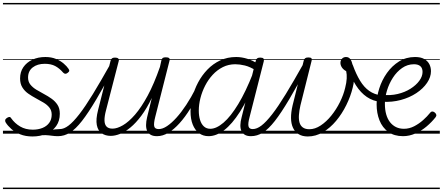

<svg xmlns="http://www.w3.org/2000/svg" viewBox="-20 -905 2998 1300"><path d="M257 -7Q285 -17 310 -22Q335 -27 354.5 -29Q374 -31 385 -31Q394 -31 397.5 -23.5Q401 -16 399 -7Q397 2 390 9.5Q383 17 372 17Q351 17 331 14Q311 11 288 10Q265 9 235 15ZM200 19Q153 19 117 4.5Q81 -10 56.5 -32Q32 -54 19 -75Q14 -83 15 -91Q16 -99 26 -106Q35 -112 42.5 -113Q50 -114 56 -104Q80 -70 116.5 -48.5Q153 -27 202 -27Q238 -27 267 -38.5Q296 -50 313 -73Q330 -96 330 -129Q330 -157 314.5 -176.5Q299 -196 274.5 -210.5Q250 -225 223 -239.5Q196 -254 171.5 -271Q147 -288 131.5 -313Q116 -338 116 -374Q116 -418 138 -450Q160 -482 198.5 -500.5Q237 -519 287 -519Q328 -519 359 -506Q390 -493 411.5 -474.5Q433 -456 444 -439Q450 -430 449 -424.5Q448 -419 437 -411Q429 -405 422 -405.5Q415 -406 408 -413Q382 -443 353.5 -458Q325 -473 283 -473Q233 -473 201.5 -448.5Q170 -424 170 -380Q170 -352 185.5 -332.5Q201 -313 225.5 -298Q250 -283 277.5 -268.5Q305 -254 329.5 -236.5Q354 -219 369.5 -195Q385 -171 385 -135Q385 -86 360.5 -51.5Q336 -17 294 1Q252 19 200 19ZM0 365H535V375H0ZM0 -20H535V0H0ZM0 -505H535V-500H0ZM0 -885H535V-875H0Z M373 17Q362 17 357 9.5Q352 2 353 -7Q354 -16 362.5 -23.5Q371 -31 385 -31Q413 -31 444.5 -55Q476 -79 516.5 -131Q557 -183 609 -268Q661 -353 730 -476Q735 -486 744 -485.5Q753 -485 759 -478Q765 -471 760 -461Q687 -325 632.5 -233Q578 -141 535 -86Q492 -31 453.5 -7Q415 17 373 17ZM535 365V375ZM535 -20V0ZM535 -505V-500ZM535 -885V-875Z M730 15Q694 15 668.5 -2.5Q643 -20 635.5 -58.5Q628 -97 644 -160L729 -495Q733 -506 739 -510.5Q745 -515 759 -515Q774 -515 780.5 -509Q787 -503 784 -492L698 -159Q687 -118 687.5 -90Q688 -62 701.5 -48Q715 -34 742 -34Q773 -34 812.5 -57Q852 -80 894.5 -129Q937 -178 980 -257.5Q1023 -337 1063 -452L1073 -497Q1076 -509 1082.5 -513Q1089 -517 1102 -517Q1118 -517 1124.5 -512Q1131 -507 1128 -495L1031 -113Q1020 -70 1024 -50.5Q1028 -31 1055 -31Q1065 -31 1069.5 -23.5Q1074 -16 1072.5 -7Q1071 2 1064 9.5Q1057 17 1043 17Q1017 17 1001 8Q985 -1 977 -17.5Q969 -34 969 -58Q969 -82 976 -111L1008 -242Q974 -171 937 -121.5Q900 -72 863.5 -42Q827 -12 793 1.5Q759 15 730 15ZM535 365H1206V375H535ZM535 -20H1206V0H535ZM535 -505H1206V-500H535ZM535 -885H1206V-875H535Z M1043 17Q1032 17 1027 9.5Q1022 2 1023 -7Q1024 -16 1032.5 -23.5Q1041 -31 1055 -31Q1081 -31 1111.5 -51.5Q1142 -72 1175 -108.5Q1208 -145 1241 -195Q1274 -245 1305 -306Q1310 -315 1318.5 -314.5Q1327 -314 1333 -307.5Q1339 -301 1335 -292Q1303 -225 1268 -168.5Q1233 -112 1195.5 -70.5Q1158 -29 1120 -6Q1082 17 1043 17ZM1205 365V375ZM1205 -20V0ZM1205 -505V-500ZM1205 -885V-875Z M1392 17Q1355 17 1327.5 -3.5Q1300 -24 1285 -61.5Q1270 -99 1270 -151Q1270 -197 1283 -248Q1296 -299 1321.5 -347Q1347 -395 1384.5 -434Q1422 -473 1471 -496Q1520 -519 1579 -519Q1616 -519 1654.5 -507Q1693 -495 1727 -472L1716 -426Q1673 -453 1638 -461.5Q1603 -470 1573 -470Q1527 -470 1488.5 -450.5Q1450 -431 1420 -398.5Q1390 -366 1369 -325Q1348 -284 1337 -240.5Q1326 -197 1326 -156Q1326 -121 1334.5 -93Q1343 -65 1360.5 -49Q1378 -33 1404 -33Q1445 -33 1493.5 -74.5Q1542 -116 1593 -200Q1644 -284 1693 -409L1711 -365Q1659 -233 1605 -148.5Q1551 -64 1497.5 -23.5Q1444 17 1392 17ZM1679 17Q1654 17 1638.5 8Q1623 -1 1615 -17.5Q1607 -34 1607.5 -58Q1608 -82 1616 -111L1712 -495Q1715 -506 1722 -510.5Q1729 -515 1742 -515Q1759 -515 1764 -508.5Q1769 -502 1766 -490L1670 -113Q1658 -69 1662.5 -50Q1667 -31 1691 -31Q1701 -31 1705.5 -23.5Q1710 -16 1708.5 -7Q1707 2 1700 9.5Q1693 17 1679 17ZM1206 365H1841V375H1206ZM1206 -20H1841V0H1206ZM1206 -505H1841V-500H1206ZM1206 -885H1841V-875H1206Z M1679 17Q1668 17 1663 9.5Q1658 2 1659 -7Q1660 -16 1668.5 -23.5Q1677 -31 1691 -31Q1719 -31 1750.5 -55Q1782 -79 1822.5 -131Q1863 -183 1915 -268Q1967 -353 2036 -476Q2041 -486 2050 -485.5Q2059 -485 2065 -478Q2071 -471 2066 -461Q1993 -325 1938.5 -233Q1884 -141 1841 -86Q1798 -31 1759.5 -7Q1721 17 1679 17ZM1841 365V375ZM1841 -20V0ZM1841 -505V-500ZM1841 -885V-875Z M2064 19Q2027 19 2002 3.5Q1977 -12 1964 -39.5Q1951 -67 1950.5 -105.5Q1950 -144 1961 -191L2037 -496Q2040 -506 2046.5 -511Q2053 -516 2068 -516Q2084 -516 2088.5 -510.5Q2093 -505 2090 -494L2014 -191Q2006 -155 2004 -126Q2002 -97 2008 -75.5Q2014 -54 2030.5 -42Q2047 -30 2075 -30Q2113 -30 2151.5 -55.5Q2190 -81 2223.5 -122.5Q2257 -164 2281.5 -213.5Q2306 -263 2317 -310Q2326 -345 2327.5 -373Q2329 -401 2324 -423Q2304 -434 2294.5 -449Q2285 -464 2285 -479Q2285 -496 2295.5 -507.5Q2306 -519 2323 -519Q2345 -519 2356 -498.5Q2367 -478 2369 -446Q2374 -430 2376 -408.5Q2378 -387 2376.5 -362Q2375 -337 2368 -311Q2354 -253 2325 -194Q2296 -135 2256 -87Q2216 -39 2167 -10Q2118 19 2064 19ZM1841 365H2445V375H1841ZM1841 -20H2445V0H1841ZM1841 -505H2445V-500H1841ZM1841 -885H2445V-875H1841Z M2559 -215Q2506 -220 2464 -248.5Q2422 -277 2389.5 -328Q2357 -379 2331 -454Q2326 -468 2334 -474Q2342 -480 2353.5 -478Q2365 -476 2369 -464Q2391 -403 2418 -358.5Q2445 -314 2480 -289.5Q2515 -265 2561 -259Q2569 -258 2573.5 -251Q2578 -244 2578 -235Q2578 -226 2573 -220.5Q2568 -215 2559 -215ZM2445 365H2470V375H2445ZM2445 -20H2470V0H2445ZM2445 -505H2470V-500H2445ZM2445 -885H2470V-875H2445Z M2709 17Q2649 17 2609 -12Q2569 -41 2549.5 -90Q2530 -139 2530 -199Q2530 -250 2548 -306.5Q2566 -363 2600 -411Q2634 -459 2682 -489Q2730 -519 2790 -519Q2829 -519 2852.5 -505.5Q2876 -492 2887 -470.5Q2898 -449 2898 -423Q2898 -383 2871.5 -344Q2845 -305 2799 -274.5Q2753 -244 2693.5 -228Q2634 -212 2569 -216L2568 -263Q2623 -257 2672 -268.5Q2721 -280 2759 -304Q2797 -328 2819 -358Q2841 -388 2841 -418Q2841 -444 2826 -457Q2811 -470 2783 -470Q2739 -470 2702.5 -444.5Q2666 -419 2640 -378.5Q2614 -338 2600 -291.5Q2586 -245 2586 -203Q2586 -162 2595 -130.5Q2604 -99 2621 -77.5Q2638 -56 2661.5 -44.5Q2685 -33 2715 -33Q2751 -33 2784 -50Q2817 -67 2845 -92Q2873 -117 2892 -141Q2900 -151 2909 -150Q2918 -149 2925 -142Q2932 -136 2934 -128Q2936 -120 2929 -111Q2903 -78 2868 -48.5Q2833 -19 2792 -1Q2751 17 2709 17ZM2470 365H2958V375H2470ZM2470 -20H2958V0H2470ZM2470 -505H2958V-500H2470ZM2470 -885H2958V-875H2470Z"/></svg>

Font: Playwrite IS Guides
Style: Regular
Weight: 400
Designer: Veronika Burian, José Scaglione
Foundry: TypeTogether
Version: Version 1.003